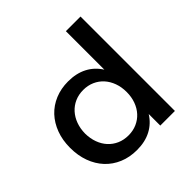

<svg xmlns="http://www.w3.org/2000/svg" viewBox="-193 -902 1067 1067"><g transform="rotate(-45 341.0 -368.5)"><path d="M477 -91Q448 -44.5 401 -19.8Q354 5 290 5Q232.5 5 185.5 -14.8Q138.5 -34.5 105 -70.5Q71.5 -106.5 53.2 -156.5Q35 -206.5 35 -267Q35 -327 53.5 -376.5Q72 -426 105.2 -461.5Q138.5 -497 185.2 -516.5Q232 -536 288 -536Q352.5 -536 400 -511.2Q447.5 -486.5 477 -439.5V-742H592V0H477ZM314 -443Q278 -443 248 -429.8Q218 -416.5 196.2 -392.5Q174.5 -368.5 162.5 -335.8Q150.5 -303 150 -264Q150.5 -225 162.5 -192.2Q174.5 -159.5 196 -136Q217.5 -112.5 247.5 -99.2Q277.5 -86 314 -86Q350 -86 380 -99.2Q410 -112.5 431.5 -136Q453 -159.5 465 -192.2Q477 -225 477 -264Q477 -303.5 465 -336.2Q453 -369 431.5 -392.8Q410 -416.5 380 -429.8Q350 -443 314 -443Z"/></g></svg>

Font: Argentum Sans
Style: Regular
Weight: 400
Designer: Julieta Ulanovsky, Owen Earl, Chris M. Simpson, Rasmus Andersson, Cristiano Sobral
Foundry: The Argentum Sans Project Authors
Version: Version 3.135; ttfautohint (v1.8.4.7-5d5b-dirty)